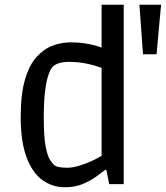

<svg xmlns="http://www.w3.org/2000/svg" viewBox="-20 -774 697 807"><path d="M254 13Q199 13 157 -18Q115 -49 91 -114.5Q67 -180 67 -282Q67 -378 85 -439.5Q103 -501 134 -535Q165 -569 202 -582.5Q239 -596 278 -596Q310 -596 335.5 -592Q361 -588 379 -583Q397 -578 407 -574V-754H500V0H439L427 -60H422Q408 -49 384 -31.5Q360 -14 327.5 -0.5Q295 13 254 13ZM262 -69Q281 -69 302 -74.5Q323 -80 343.5 -88Q364 -96 380.5 -104.5Q397 -113 407 -119V-489Q396 -493 375.5 -499Q355 -505 328.5 -509.5Q302 -514 272 -514Q219 -514 199 -491Q191 -481 183 -457.5Q175 -434 169.5 -391Q164 -348 164 -278Q164 -198 172 -157.5Q180 -117 190.5 -101.5Q201 -86 207 -81Q215 -74 229.5 -71.5Q244 -69 262 -69ZM581 -546 566 -754H657L638 -546Z"/></svg>

Font: Ruda Medium
Style: Regular
Weight: 500
Version: Version 2.001